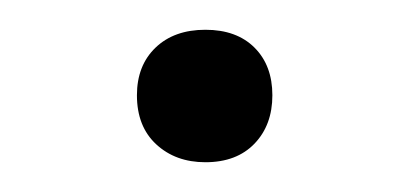

<svg xmlns="http://www.w3.org/2000/svg" viewBox="-20 -421 276 129"><path d="M118 -312Q98 -312 85 -324Q72 -336 72 -357Q72 -377 84.5 -389Q97 -401 118 -401Q139 -401 151 -389Q163 -377 163 -357Q163 -337 151 -324.5Q139 -312 118 -312Z"/></svg>

Font: Onest ExtraLight
Style: Regular
Weight: 250
Designer: Dmitri Voloshin, Andrey Kudryavtsev
Foundry: Dmitri Voloshin, Andrey Kudryavtsev
Version: Version 1.000;gftools[0.9.33]